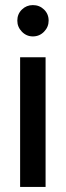

<svg xmlns="http://www.w3.org/2000/svg" viewBox="-20 -734 258 754"><path d="M59 0V-509H159V0ZM109 -591Q84 -591 66 -609.5Q48 -628 48 -653Q48 -679 66 -696.5Q84 -714 109 -714Q135 -714 153 -696.5Q171 -679 171 -653Q171 -628 153 -609.5Q135 -591 109 -591Z"/></svg>

Font: Red Hat Display Medium
Style: Regular
Weight: 500
Designer: Pentagram, MCKL
Foundry: Pentagram, MCKL
Version: Version 1.023